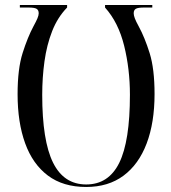

<svg xmlns="http://www.w3.org/2000/svg" viewBox="-20 -734 681 764"><path d="M323 10Q231 10 170.5 -35.5Q110 -81 80 -164Q50 -247 50 -359Q50 -460 70 -523Q90 -586 113 -629Q124 -649 129 -661Q134 -673 134 -681Q134 -694 125.5 -699Q117 -704 94 -704H59V-714H247V-704Q209 -665 187.5 -610Q166 -555 157 -490Q148 -425 148 -357Q148 -174 191 -87Q234 0 323 0Q412 0 454.5 -86Q497 -172 497 -357Q497 -459 474 -552Q451 -645 398 -704V-714H586V-704H552Q529 -704 520.5 -699Q512 -694 512 -681Q512 -673 516.5 -661Q521 -649 532 -629Q556 -585 575.5 -522.5Q595 -460 595 -360Q595 -246 563.5 -163Q532 -80 471.5 -35Q411 10 323 10Z"/></svg>

Font: Noto Serif Display Condensed
Style: Regular
Weight: 400
Width: 3
Designer: Monotype Design Team
Foundry: Monotype Imaging Inc.
Version: Version 2.009